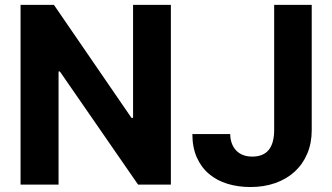

<svg xmlns="http://www.w3.org/2000/svg" viewBox="-20 -747 1345 777"><path d="M63.2 -727.3H198.2L512.1 -269.9H518.5V-727.3H671.5V0H538.7L222.3 -457.7H217V0H63.2ZM911.6 -204.5Q911.9 -182.9 918.5 -165.8Q925.1 -148.8 936.6 -137.1Q948.2 -125.4 964.5 -119.3Q980.8 -113.3 1001.1 -113.3Q1089.1 -113.3 1089.5 -220.2V-727.3H1241.5V-220.2Q1241.5 -167.6 1223.4 -125Q1205.3 -82.4 1172.6 -52.4Q1139.9 -22.4 1094.1 -6.2Q1048.3 9.9 993.3 9.9Q943.5 9.9 900.6 -3.2Q857.6 -16.3 826 -43Q794.4 -69.6 776.5 -109.9Q758.5 -150.2 758.5 -204.5Z"/></svg>

Font: Inter P
Style: Bold
Weight: 700
Designer: Rasmus Andersson
Foundry: rsms
Version: Version 3.018;git-588b23468